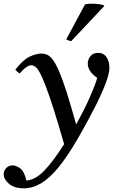

<svg xmlns="http://www.w3.org/2000/svg" viewBox="-106 -766 636 1039"><path d="M37 211Q87 207 135.5 155.5Q184 104 241 14Q208 -101 183.5 -177.5Q159 -254 141 -301Q123 -348 109.5 -372.5Q96 -397 85 -405Q74 -413 64 -413Q52 -413 37.5 -403.5Q23 -394 0 -368Q-7 -373 -12.5 -378Q-18 -383 -23 -389Q18 -442 53.5 -459Q89 -476 118 -476Q135 -476 150.5 -469Q166 -462 181.5 -440.5Q197 -419 215 -377Q233 -335 255 -266Q277 -197 306 -93Q352 -175 382 -244Q412 -313 420 -345Q398 -359 383.5 -379Q369 -399 369 -422Q369 -445 384 -462.5Q399 -480 424 -480Q455 -480 470.5 -456.5Q486 -433 486 -398Q486 -367 463.5 -309Q441 -251 403.5 -178Q366 -105 322 -28Q263 75 213 136.5Q163 198 117 225.5Q71 253 22 253Q-30 253 -58 228Q-86 203 -86 178Q-86 158 -72.5 143.5Q-59 129 -37 129Q-20 129 2.5 144.5Q25 160 37 211ZM457 -737 458 -733 279 -543Q277 -543 266.5 -546.5Q256 -550 253 -554L354 -742Q360 -744 370.5 -745Q381 -746 392 -746Q410 -746 428.5 -743.5Q447 -741 457 -737Z"/></svg>

Font: Tiro Bangla
Style: Italic
Weight: 400
Italic angle: -11°
Designer: Bangla: John Hudson & Fiona Ross, assisted by Neelakash Kshetrimayum. Latin: John Hudson with Paul Hanslow, assisted by 
Foundry: Tiro Typeworks Ltd.
Version: Version 1.60